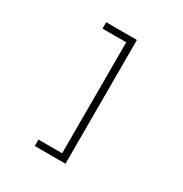

<svg xmlns="http://www.w3.org/2000/svg" viewBox="-182 -835 1015 1067"><g transform="rotate(30 325.0 -301.0)"><path d="M389 96H344V-698H389ZM378 96H192V55H378ZM378 -657H192V-698H378Z"/></g></svg>

Font: Azeret Mono Thin
Style: Regular
Weight: 100
Designer: Martin Vácha
Foundry: Displaay
Version: Version 1.002